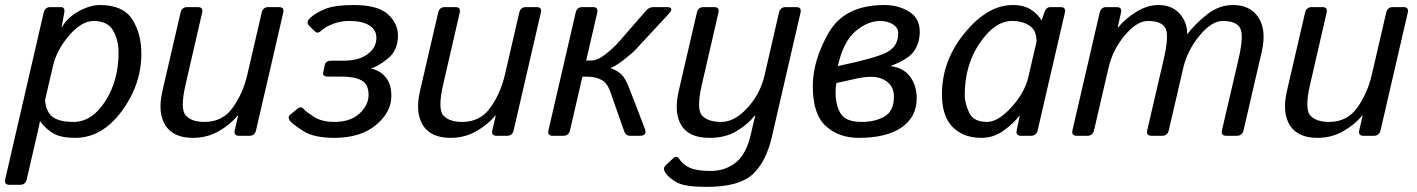

<svg xmlns="http://www.w3.org/2000/svg" viewBox="-50 -541 5644 765"><path d="M-12.2 195.3Q-34.2 195.3 -29.3 173.3L124 -490.7Q128.9 -512.7 150.9 -512.7H191.9Q210 -512.7 206.1 -490.7L195.3 -432.1H196.3Q217.8 -470.7 263.2 -495.8Q308.6 -521 347.7 -521Q440.4 -521 476.8 -464.1Q513.2 -407.2 513.2 -327.6Q513.2 -203.1 434.6 -97.4Q356 8.3 249.5 8.3Q195.3 8.3 165 -8.1Q134.8 -24.4 109.9 -57.6H108.9Q106.9 -43.9 103 -27.8L56.6 173.3Q51.8 195.3 29.8 195.3ZM129.4 -141.6Q134.3 -92.8 161.1 -74Q188 -55.2 242.7 -55.2Q316.9 -55.2 369.6 -137.9Q422.4 -220.7 422.4 -331.1Q422.4 -381.8 400.4 -419.7Q378.4 -457.5 323.2 -457.5Q275.4 -457.5 225.8 -400.1Q176.3 -342.8 161.1 -278.3Z M597.2 -178.7 669.4 -490.7Q674.3 -512.7 696.3 -512.7H738.3Q760.3 -512.7 755.4 -490.7L689 -202.1Q667 -106 690.4 -80.6Q713.9 -55.2 765.1 -55.2Q836.9 -55.2 877.4 -112.1Q918 -168.9 935.1 -242.2L992.7 -490.7Q997.6 -512.7 1019.5 -512.7H1061.5Q1083.5 -512.7 1078.6 -490.7L970.2 -22Q965.3 0 943.4 0H902.3Q880.4 0 885.3 -22L898.9 -80.6H897Q868.2 -44.9 821.5 -18.3Q774.9 8.3 718.8 8.3Q640.6 8.3 608.9 -41.7Q577.1 -91.8 597.2 -178.7Z M1106.4 -58.1Q1093.8 -74.2 1107.4 -85L1136.7 -108.9Q1149.9 -119.6 1162.6 -104Q1169.9 -95.2 1201.4 -75.2Q1232.9 -55.2 1281.7 -55.2Q1346.2 -55.2 1382.3 -88.6Q1418.5 -122.1 1418.5 -162.6Q1418.5 -206.1 1390.1 -220.9Q1361.8 -235.8 1311.5 -235.8H1255.9Q1233.9 -235.8 1237.8 -252.9L1244.1 -282.2Q1248 -299.3 1270.5 -299.3H1319.8Q1379.4 -299.3 1414.6 -325.2Q1449.7 -351.1 1449.7 -390.6Q1449.7 -421.4 1421.9 -439.5Q1394 -457.5 1341.3 -457.5Q1307.1 -457.5 1277.3 -446Q1247.6 -434.6 1233.9 -421.9Q1216.3 -405.3 1207 -414.1L1182.6 -437.5Q1167 -452.6 1186 -469.7Q1209.5 -491.2 1247.6 -506.1Q1285.6 -521 1358.9 -521Q1454.6 -521 1495.1 -484.6Q1535.6 -448.2 1535.6 -399.9Q1535.6 -339.8 1495.4 -307.6Q1455.1 -275.4 1429.2 -269V-267.6Q1465.3 -259.8 1487.3 -232.7Q1509.3 -205.6 1509.3 -158.2Q1509.3 -93.8 1447.8 -42.7Q1386.2 8.3 1282.2 8.3Q1200.2 8.3 1157.7 -19.3Q1115.2 -46.9 1106.4 -58.1Z M1623.5 -178.7 1695.8 -490.7Q1700.7 -512.7 1722.7 -512.7H1764.6Q1786.6 -512.7 1781.7 -490.7L1715.3 -202.1Q1693.4 -106 1716.8 -80.6Q1740.2 -55.2 1791.5 -55.2Q1863.3 -55.2 1903.8 -112.1Q1944.3 -168.9 1961.4 -242.2L2019 -490.7Q2023.9 -512.7 2045.9 -512.7H2087.9Q2109.9 -512.7 2105 -490.7L1996.6 -22Q1991.7 0 1969.7 0H1928.7Q1906.7 0 1911.6 -22L1925.3 -80.6H1923.3Q1894.5 -44.9 1847.9 -18.3Q1801.3 8.3 1745.1 8.3Q1667 8.3 1635.3 -41.7Q1603.5 -91.8 1623.5 -178.7Z M2152.3 0Q2130.4 0 2135.3 -22L2243.7 -490.7Q2248.5 -512.7 2270.5 -512.7H2312.5Q2334.5 -512.7 2329.6 -490.7L2285.6 -299.8H2305.7Q2331.5 -299.8 2363.8 -325.7Q2396 -351.6 2413.1 -371.1L2525.4 -500Q2536.6 -512.7 2554.2 -512.7H2606.4Q2639.6 -512.7 2612.8 -483.9L2481 -341.8Q2467.8 -327.6 2434.3 -302Q2400.9 -276.4 2383.8 -270.5L2383.3 -269.5Q2409.2 -260.3 2425.5 -244.9Q2441.9 -229.5 2458 -187.5L2519 -28.8Q2530.3 0 2499.5 0H2460.4Q2443.4 0 2437 -18.1L2381.8 -174.8Q2369.1 -211.4 2345.2 -223.4Q2321.3 -235.4 2291 -235.4H2270.5L2221.2 -22Q2216.3 0 2194.3 0Z M2654.3 -178.7 2726.6 -490.7Q2731.4 -512.7 2753.4 -512.7H2795.4Q2817.4 -512.7 2812.5 -490.7L2746.1 -202.1Q2724.1 -106 2747.3 -80.6Q2770.5 -55.2 2824.2 -55.2Q2876 -55.2 2927.5 -110.6Q2979 -166 2996.6 -242.2L3053.7 -490.7Q3058.6 -512.7 3080.6 -512.7H3122.6Q3144.5 -512.7 3139.6 -490.7L3025.4 4.4Q3002.4 104.5 2948.2 154.1Q2894 203.6 2765.6 203.6Q2682.1 203.6 2650.4 187.5Q2618.7 171.4 2602.5 149.4Q2588.4 129.9 2603.5 116.2L2630.9 90.8Q2646.5 76.7 2655.3 90.8Q2669.9 114.3 2697.8 127.2Q2725.6 140.1 2780.8 140.1Q2839.8 140.1 2881.6 106.7Q2923.3 73.2 2941.4 -4.9Q2952.6 -54.7 2959.5 -80.6H2957.5Q2928.7 -44.9 2884.3 -18.3Q2839.8 8.3 2777.8 8.3Q2694.8 8.3 2664.6 -41.7Q2634.3 -91.8 2654.3 -178.7Z M3188.5 -197.3Q3188.5 -300.8 3252 -410.9Q3315.4 -521 3473.6 -521Q3528.8 -521 3571.8 -494.9Q3614.7 -468.8 3614.7 -414.1Q3614.7 -372.1 3593 -338.9Q3571.3 -305.7 3499 -278.3V-277.3Q3549.8 -271 3576.2 -235.6Q3602.5 -200.2 3602.5 -148.9Q3602.5 -75.2 3542.5 -33.4Q3482.4 8.3 3371.1 8.3Q3292 8.3 3240.2 -38.8Q3188.5 -85.9 3188.5 -197.3ZM3279.3 -174.3Q3279.3 -121.1 3299.8 -88.1Q3320.3 -55.2 3383.8 -55.2Q3435.5 -55.2 3473.6 -76.4Q3511.7 -97.7 3511.7 -157.2Q3511.7 -193.4 3485.8 -214.1Q3460 -234.9 3420.9 -234.9Q3390.6 -234.9 3352.5 -225.8Q3314.5 -216.8 3282.2 -210Q3279.3 -191.4 3279.3 -174.3ZM3288.1 -277.8Q3432.1 -307.6 3480.5 -331.1Q3528.8 -354.5 3528.8 -408.2Q3528.8 -431.6 3506.8 -444.6Q3484.9 -457.5 3457.5 -457.5Q3407.2 -457.5 3358.9 -416.7Q3310.5 -376 3288.1 -277.8Z M3703.1 -165.5Q3703.1 -299.8 3794.2 -410.4Q3885.3 -521 3985.4 -521Q4029.3 -521 4057.6 -502.7Q4085.9 -484.4 4099.6 -460H4100.6L4110.8 -490.7Q4118.2 -512.7 4134.8 -512.7H4175.8Q4197.8 -512.7 4192.9 -490.7L4084.5 -22Q4079.6 0 4057.6 0H4018.1Q3996.6 0 4001 -22L4013.2 -80.6H4012.2Q3988.3 -48.8 3948.5 -20.3Q3908.7 8.3 3859.9 8.3Q3789.1 8.3 3746.1 -34.4Q3703.1 -77.1 3703.1 -165.5ZM3793.9 -162.1Q3793.9 -129.9 3811.3 -92.5Q3828.6 -55.2 3882.3 -55.2Q3926.3 -55.2 3979.5 -113.3Q4032.7 -171.4 4047.4 -234.4L4080.1 -376Q4080.1 -419.9 4052 -438.7Q4023.9 -457.5 3982.4 -457.5Q3914.1 -457.5 3854 -369.9Q3793.9 -282.2 3793.9 -162.1Z M4240.2 0Q4218.3 0 4223.1 -22L4331.5 -490.7Q4336.4 -512.7 4358.4 -512.7H4399.4Q4421.4 -512.7 4416.5 -490.7L4403.3 -432.1H4405.3Q4434.1 -467.3 4477.8 -494.1Q4521.5 -521 4565.4 -521Q4619.1 -521 4649.7 -487.1Q4680.2 -453.1 4680.2 -406.7H4682.1Q4712.9 -446.8 4760 -483.9Q4807.1 -521 4863.3 -521Q4931.6 -521 4964.4 -470.9Q4997.1 -420.9 4977.1 -334L4904.8 -22Q4899.9 0 4877.9 0H4835.9Q4814 0 4818.8 -22L4884.8 -305.7Q4906.7 -400.9 4891.1 -429.2Q4875.5 -457.5 4821.8 -457.5Q4777.8 -457.5 4729.2 -398.7Q4680.7 -339.8 4664.6 -270.5L4606.9 -22Q4602.1 0 4580.1 0H4538.1Q4516.1 0 4521 -22L4586.9 -305.7Q4608.9 -400.9 4593.3 -429.2Q4577.6 -457.5 4523.9 -457.5Q4480 -457.5 4431.9 -400.6Q4383.8 -343.8 4366.7 -270.5L4309.1 -22Q4304.2 0 4282.2 0Z M5077.6 -178.7 5149.9 -490.7Q5154.8 -512.7 5176.8 -512.7H5218.8Q5240.7 -512.7 5235.8 -490.7L5169.4 -202.1Q5147.5 -106 5170.9 -80.6Q5194.3 -55.2 5245.6 -55.2Q5317.4 -55.2 5357.9 -112.1Q5398.4 -168.9 5415.5 -242.2L5473.1 -490.7Q5478 -512.7 5500 -512.7H5542Q5564 -512.7 5559.1 -490.7L5450.7 -22Q5445.8 0 5423.8 0H5382.8Q5360.8 0 5365.7 -22L5379.4 -80.6H5377.4Q5348.6 -44.9 5302 -18.3Q5255.4 8.3 5199.2 8.3Q5121.1 8.3 5089.4 -41.7Q5057.6 -91.8 5077.6 -178.7Z"/></svg>

Font: Istok
Style: Italic
Weight: 500
Italic angle: -13°
Designer: Andrey V. Panov
Foundry: Andrey V. Panov
Version: Version 1.0.3